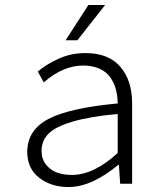

<svg xmlns="http://www.w3.org/2000/svg" viewBox="-20 -734 640 767"><path d="M242.2 -573.2 333 -713.9H399.9L289.1 -573.2ZM253.9 13.2Q184.6 13.2 136.7 -23.7Q88.9 -60.5 88.9 -127Q88.9 -213.9 172.6 -258.3Q256.3 -302.7 450.2 -320.8Q449.7 -352.1 442.6 -377.9Q435.5 -403.8 420.2 -425.5Q404.8 -447.3 377.2 -459.7Q349.6 -472.2 312 -472.2Q231.9 -472.2 154.8 -404.8L130.9 -448.2Q165 -477.1 214.4 -499.5Q263.7 -522 320.8 -522Q414.1 -522 460.9 -467Q507.8 -412.1 507.8 -321.8V0H460L455.1 -75.2H452.1Q345.7 13.2 253.9 13.2ZM267.1 -35.2Q355 -35.2 450.2 -123V-278.8Q336.4 -268.1 268.6 -247.8Q200.7 -227.5 173.3 -199.5Q146 -171.4 146 -130.9Q146 -98.6 164.1 -76.2Q182.1 -53.7 208.5 -44.4Q234.9 -35.2 267.1 -35.2Z"/></svg>

Font: Office Code Pro Light
Style: Regular
Weight: 300
Designer: Nathan Rutzky & Paul D. Hunt
Foundry: Adobe Systems Incorporated
Version: Version 1.004;PS 001.004;hotconv 1.0.70;makeotf.lib2.5.58329